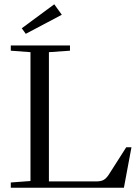

<svg xmlns="http://www.w3.org/2000/svg" viewBox="-20 -875 647 895"><path d="M100.1 -717.3 81.5 -743.2 232.9 -855 268.1 -806.2ZM30.3 0V-24.4L122.1 -31.2V-631.8L30.3 -638.7V-663.1H306.2V-638.7L208 -631.8V-29.3H427.2Q450.2 -29.3 462.6 -36.1Q475.1 -43 486.8 -60.5L568.4 -188.5H592.8L557.6 0Z"/></svg>

Font: Elstob 18pt
Style: Regular
Weight: 400
Designer: Peter S. Baker
Version: Version 1.015